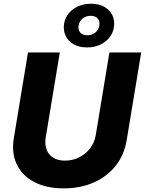

<svg xmlns="http://www.w3.org/2000/svg" viewBox="-20 -1012 786 1041"><path d="M325.2 9.3Q231.4 9.3 165.8 -25.1Q100.1 -59.6 70.8 -121.3Q41.5 -183.1 55.2 -264.2L131.8 -727.5H304.2L228 -267.1Q221.7 -229 232.7 -200.4Q243.7 -171.9 269.3 -156.5Q294.9 -141.1 332.5 -141.1Q374.5 -141.1 410.2 -159.4Q445.8 -177.7 469.2 -208.7Q492.7 -239.7 499 -278.3L573.2 -727.5H745.6L667 -252.9Q653.8 -171.9 606.7 -112.8Q559.6 -53.7 487.3 -22.2Q415 9.3 325.2 9.3ZM451.7 -754.9Q408.7 -754.9 378.7 -772.2Q348.6 -789.6 335.2 -819.1Q321.8 -848.6 327.6 -884.8Q333 -915.5 352.8 -939.7Q372.6 -963.9 403.6 -977.8Q434.6 -991.7 473.1 -991.7Q516.6 -991.7 546.4 -974.6Q576.2 -957.5 589.8 -928.2Q603.5 -898.9 597.2 -862.8Q592.3 -831.5 572.3 -807.1Q552.2 -782.7 521.5 -768.8Q490.7 -754.9 451.7 -754.9ZM453.6 -820.8Q478.5 -820.8 496.6 -835.2Q514.6 -849.6 518.6 -873Q522.5 -897 509.8 -911.6Q497.1 -926.3 471.2 -926.3Q445.8 -926.3 428 -911.6Q410.2 -897 406.2 -873.5Q402.3 -850.1 415.3 -835.4Q428.2 -820.8 453.6 -820.8Z"/></svg>

Font: Inter ExtraBold
Style: Italic
Weight: 800
Italic angle: -9.3988°
Designer: Rasmus Andersson
Foundry: rsms
Version: Version 4.001;git-66647c0bb